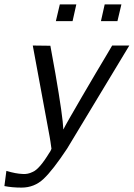

<svg xmlns="http://www.w3.org/2000/svg" viewBox="-28 -679 608 873"><path d="M431 -583 448 -659H524L506 -583ZM226 -583 244 -659H319L302 -583ZM121 -472Q135 -472 161.5 -471.5Q188 -471 201 -471L224 -344Q258 -147 260 -90Q265 -101 289 -143Q313 -185 344.5 -239Q376 -293 405.5 -343Q435 -393 458.5 -432Q482 -471 482 -472H560L277 -3Q212 95 170 134.5Q128 174 70 174Q27 174 -8 167L1 98Q44 111 75 112Q98 114 120 103Q151 91 198 13V14Q205 2 206 -3Q206 -4 204.5 -13Q203 -22 201.5 -34.5Q200 -47 198 -56Z"/></svg>

Font: Coval
Style: Light Italic
Weight: 300
Foundry: Context Ltd
Version: Version 001.000